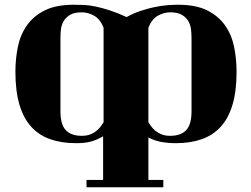

<svg xmlns="http://www.w3.org/2000/svg" viewBox="-20 -729 1057 810"><path d="M345 30H415V-154Q385 -137 360.5 -131Q336 -125 301 -125Q240 -125 192.5 -141.5Q145 -158 112 -194Q79 -230 62 -287.5Q45 -345 45 -426Q45 -481 55.5 -532Q66 -583 94 -622.5Q122 -662 169.5 -685.5Q217 -709 292 -709Q312 -709 334.5 -708Q357 -707 383.5 -701.5Q410 -696 442.5 -685.5Q475 -675 514 -657Q543 -673 573 -683Q603 -693 631.5 -699Q660 -705 685.5 -707Q711 -709 731 -709Q806 -709 853.5 -685.5Q901 -662 929 -622.5Q957 -583 967.5 -532Q978 -481 978 -426Q978 -345 961 -287.5Q944 -230 911 -194Q878 -158 830.5 -141.5Q783 -125 722 -125Q690 -125 661.5 -130Q633 -135 606 -149V30H669V61H345ZM417 -612Q403 -648 377.5 -662.5Q352 -677 325 -677Q293 -677 275 -666Q257 -655 248 -639Q239 -623 237 -604Q235 -585 235 -568V-259Q235 -204 257.5 -180Q280 -156 325 -156Q346 -156 361 -162Q376 -168 386.5 -176.5Q397 -185 404.5 -195Q412 -205 417 -213ZM606 -213Q611 -205 618.5 -195Q626 -185 636.5 -176.5Q647 -168 662 -162Q677 -156 698 -156Q743 -156 765.5 -180Q788 -204 788 -259V-568Q788 -585 786 -604Q784 -623 775 -639Q766 -655 748 -666Q730 -677 698 -677Q671 -677 645.5 -662.5Q620 -648 606 -612Z"/></svg>

Font: Cafe24 ClassicType
Style: Regular
Weight: 400
Designer: Cafe24 thkim, hmlim, mnelim & 4IR
Foundry: Cafe24
Version: Version 1.000